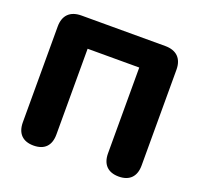

<svg xmlns="http://www.w3.org/2000/svg" viewBox="-124 -842 1027 989"><g transform="rotate(20 389.5 -348.0)"><path d="M156 9C216 9 248 -24 248 -85V-555H531V-85C531 -24 564 9 623 9C682 9 715 -24 715 -85V-610C715 -671 681 -705 619 -705H160C98 -705 64 -671 64 -610V-85C64 -24 97 9 156 9Z"/></g></svg>

Font: Nunito Black
Style: Regular
Weight: 900
Designer: Vernon Adams
Foundry: Vernon Adams
Version: Version 3.602